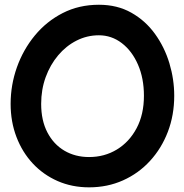

<svg xmlns="http://www.w3.org/2000/svg" viewBox="-20 -743 785 820"><path d="M360.4 57.1Q287.6 57.1 226.3 30.3Q165 3.4 120.1 -44.7Q75.2 -92.8 50.3 -158Q25.4 -223.1 25.4 -299.3Q25.4 -379.9 52.2 -455.6Q79.1 -531.2 128.9 -591.6Q178.7 -651.9 248 -687.3Q317.4 -722.7 402.3 -722.7Q481 -722.7 541 -688.7Q601.1 -654.8 641.8 -598.4Q682.6 -542 703.4 -473.1Q724.1 -404.3 724.1 -334Q724.1 -251.5 697 -180.4Q669.9 -109.4 620.8 -55.9Q571.8 -2.4 505.4 27.3Q439 57.1 360.4 57.1ZM360.4 -72.3Q426.3 -72.3 479.2 -104.5Q532.2 -136.7 563.5 -195.6Q594.7 -254.4 594.7 -334Q594.7 -408.7 569.3 -467Q543.9 -525.4 500.2 -558.8Q456.5 -592.3 402.3 -592.3Q351.6 -592.3 306.9 -569.6Q262.2 -546.9 228.3 -506.6Q194.3 -466.3 175 -413.3Q155.8 -360.4 155.8 -299.3Q155.8 -228.5 182.4 -177.5Q209 -126.5 255.1 -99.4Q301.3 -72.3 360.4 -72.3Z"/></svg>

Font: Mikhak-DS1-FD Bold
Style: Bold
Weight: 700
Designer: Amin Abedi
Version: Version 3.2